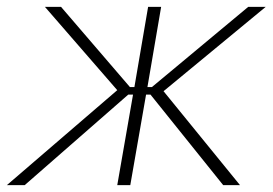

<svg xmlns="http://www.w3.org/2000/svg" viewBox="-43 -540 795 560"><path d="M-23 0H29L331 -264H345L299 0H337L383 -264H396L608 0H657L434 -274L732 -520H681L400 -286H387L427 -520H389L349 -286H336L135 -520H88L299 -277Z"/></svg>

Font: Fixel Display ExtraLight
Style: Italic
Weight: 200
Italic angle: -10°
Designer: AlfaBravo + MacPaw
Foundry: Kyrylo Tkachov, Marchela Mozhyna, Serhii Makarenko, Maria Weinstein, Zakhar Kryvoshyya
Version: Version 1.210;Glyphs 3.2 (3217)